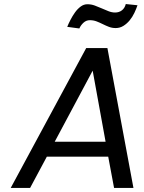

<svg xmlns="http://www.w3.org/2000/svg" viewBox="-20 -931 714 951"><path d="M516 -155H212L129 0H33L407 -693H512L641 0H545ZM503 -229 439 -581 251 -229ZM313 -798Q319 -813 329 -832.5Q339 -852 351.5 -869.5Q364 -887 379.5 -898.5Q395 -910 413 -910Q432 -910 449.5 -903.5Q467 -897 484 -889.5Q501 -882 517.5 -875.5Q534 -869 550 -869Q570 -869 584 -880Q598 -891 603 -911L661 -905Q655 -887 645.5 -867Q636 -847 622.5 -830.5Q609 -814 591.5 -803Q574 -792 553 -792Q535 -792 519.5 -798Q504 -804 489 -811.5Q474 -819 458.5 -825Q443 -831 425 -831Q407 -831 393.5 -818.5Q380 -806 373 -790Z"/></svg>

Font: Fz Poppins
Style: Italic
Weight: 400
Italic angle: -10°
Designer: Ninad Kale (Devanagari), Jonny Pinhorn (Latin)
Foundry: Indian Type Foundry
Version: Vit hóa bi Vntype.Com & FontZin.Com